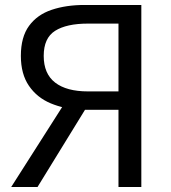

<svg xmlns="http://www.w3.org/2000/svg" viewBox="-20 -753 690 773"><path d="M457 0V-311H306Q239 -314 184 -337Q129 -360 96.5 -407.5Q64 -455 64 -528Q64 -604 97 -649Q130 -694 188 -713.5Q246 -733 320 -733H549V0ZM334 -385H457V-658H334Q248 -658 202 -629Q156 -600 156 -528Q156 -456 202 -420.5Q248 -385 334 -385ZM25 0 264 -375 337 -335 131 0Z"/></svg>

Font: Farlight84_Sys_V01
Style: Regular
Weight: 400
Designer: Ryoko NISHIZUKA  (kana, bopomofo & ideographs); Paul D. Hunt (Latin, Greek & Cyrillic); Sandoll Communications , Soo-you
Foundry: Adobe
Version: Version 2.004;October 29, 2024;FontCreator 14.0.0.2814 64-bi